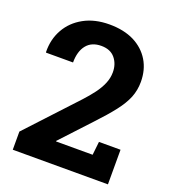

<svg xmlns="http://www.w3.org/2000/svg" viewBox="-132 -819 817 918"><g transform="rotate(20 276.0 -360.5)"><path d="M38 0V-92.3L268.6 -340.5Q295.7 -369.7 316.7 -397.9Q337.6 -426 349.4 -454.2Q361.1 -482.3 361.1 -511.3Q361.1 -553.4 337.1 -582.5Q313.1 -611.5 266.8 -611.5Q217.5 -611.5 191.8 -579.3Q166.1 -547.2 166.1 -490.6H28.7L27.7 -493.6Q26.3 -557.7 55.4 -609.4Q84.2 -660.8 139 -691Q193.8 -721.2 268.5 -721.2Q341.4 -721.2 394 -695.2Q446.2 -668.8 474.5 -622.1Q502.7 -575.5 502.7 -513.8Q502.7 -471.8 487.9 -434.4Q472.6 -396.7 440.4 -355.3Q408.2 -313.9 357.6 -260.2L218.4 -110.4L219.3 -108H405L412.5 -176.1H522.2V0Z"/></g></svg>

Font: Hanuman
Style: Regular
Weight: 400
Designer: Danh Hong
Foundry: Danh Hong
Version: Version 9.000